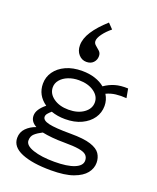

<svg xmlns="http://www.w3.org/2000/svg" viewBox="-175 -914 975 1189"><g transform="rotate(20 312.5 -319.5)"><path d="M281 -156Q231 -156 189 -171Q174 -158 166 -148Q158 -138 158 -127Q158 -103 201 -93Q244 -83 345 -83Q432 -83 478 -68Q524 -53 541 -27Q558 -1 558 32Q558 69 533 100.5Q508 132 453.5 152Q399 172 307 172Q185 172 114 142.5Q43 113 43 54Q43 16 68.5 -10Q94 -36 132 -49Q91 -71 91 -110Q91 -132 105 -153Q119 -174 144 -194Q78 -240 78 -316Q78 -360 103 -395.5Q128 -431 173.5 -452Q219 -473 281 -473Q328 -473 366 -460.5Q404 -448 430 -426Q463 -449 499 -459.5Q535 -470 584 -468L595 -408Q558 -411 525 -407Q492 -403 463 -389Q484 -355 484 -316Q484 -271 459 -235Q434 -199 388.5 -177.5Q343 -156 281 -156ZM281 -218Q342 -218 381 -246Q420 -274 420 -316Q420 -357 381 -384.5Q342 -412 281 -412Q243 -412 211.5 -399.5Q180 -387 161.5 -365Q143 -343 143 -316Q143 -274 182 -246Q221 -218 281 -218ZM114 45Q114 78 169 96.5Q224 115 309 115Q394 115 440.5 96Q487 77 487 43Q487 21 473 7.5Q459 -6 424 -12Q389 -18 326 -18Q283 -18 246.5 -21.5Q210 -25 181 -31Q151 -16 132.5 0.5Q114 17 114 45ZM333 -811 366 -777Q334 -751 313.5 -723Q293 -695 293 -675Q293 -660 306.5 -649Q320 -638 333 -626Q346 -614 346 -594Q346 -569 329.5 -551.5Q313 -534 284 -534Q254 -534 233 -557.5Q212 -581 212 -618Q212 -662 243 -710Q274 -758 333 -811Z"/></g></svg>

Font: Inconsolata Expanded Thin
Style: Regular
Weight: 100
Width: 7
Monospace: yes
Designer: Raph Levien, Cyreal, Brenton Simpson
Foundry: Raph Levien, Cyreal, Google
Version: Version 3.100; ttfautohint (v1.8.4.7-5d5b)